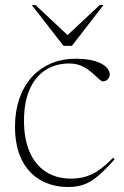

<svg xmlns="http://www.w3.org/2000/svg" viewBox="-20 -738 498 768"><path d="M284 -503Q329 -503 358.8 -494Q388.5 -485 403.8 -470.8Q419 -456.5 419 -440.5Q419 -433.5 415.5 -427Q412 -420.5 406 -416.5Q400 -412.5 392.5 -412.5Q386.5 -412.5 378.2 -419.8Q370 -427 359 -437.5Q348 -448 333.2 -458.8Q318.5 -469.5 299.8 -476.8Q281 -484 257 -484Q201.5 -484 160.8 -457Q120 -430 98 -379Q76 -328 76 -255Q76 -183 98.2 -131Q120.5 -79 163 -51.2Q205.5 -23.5 265 -23.5Q310 -23.5 347.2 -40.8Q384.5 -58 432.5 -107L438.5 -101Q402 -59.5 373.2 -35Q344.5 -10.5 316.5 -0.2Q288.5 10 253.5 10Q189 10 140.8 -18.2Q92.5 -46.5 66.2 -100.5Q40 -154.5 40 -232.5Q40 -291 56.5 -340.5Q73 -390 104.2 -426.2Q135.5 -462.5 180.8 -482.8Q226 -503 284 -503ZM262.5 -586H238L379 -718H394L267.5 -554.5H234L107 -718H122Z"/></svg>

Font: Newsreader 60pt ExtraLight
Style: Regular
Weight: 250
Designer: Hugues Gentile
Foundry: Production Type
Version: Version 1.003